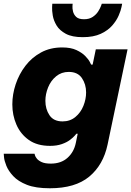

<svg xmlns="http://www.w3.org/2000/svg" viewBox="-25 -794 703 1028"><path d="M418 -595Q361 -595 327.5 -613Q294 -631 278 -657.5Q262 -684 257.5 -711Q253 -738 254 -756Q255 -774 255 -774H364Q364 -774 363 -761.5Q362 -749 366 -732.5Q370 -716 383 -703.5Q396 -691 425 -691Q453 -691 471.5 -703.5Q490 -716 500.5 -732.5Q511 -749 515.5 -761.5Q520 -774 520 -774H629Q629 -774 625.5 -756Q622 -738 610.5 -711Q599 -684 576 -657.5Q553 -631 514.5 -613Q476 -595 418 -595ZM242 214Q166 214 119 195.5Q72 177 46 149Q20 121 9 93.5Q-2 66 -3.5 47.5Q-5 29 -5 29H160Q160 29 162 37Q164 45 172.5 55.5Q181 66 198.5 74Q216 82 247 82Q302 82 336.5 51Q371 20 381 -29L391 -78H384Q384 -78 375.5 -68Q367 -58 350 -45Q333 -32 306 -22.5Q279 -13 243 -13Q174 -13 129.5 -44.5Q85 -76 63 -126.5Q41 -177 41 -235Q41 -289 59 -343Q77 -397 111 -441.5Q145 -486 194.5 -513Q244 -540 308 -540Q354 -540 384 -526Q414 -512 431.5 -494Q449 -476 456 -462Q463 -448 463 -448H471L488 -530H658L551 -20Q528 89 453 151.5Q378 214 242 214ZM310 -144Q350 -144 378.5 -167.5Q407 -191 421.5 -227Q436 -263 436 -299Q436 -343 413.5 -376Q391 -409 343 -409Q304 -409 275.5 -385.5Q247 -362 232.5 -326Q218 -290 218 -254Q218 -210 240 -177Q262 -144 310 -144Z"/></svg>

Font: Be Vietnam Pro ExtraBold
Style: Italic
Weight: 800
Italic angle: -12°
Designer: Lam Bao, Tony Le, Vietanh Nguyen
Foundry: Yellow Type Foundry
Version: Version 1.002; ttfautohint (v1.8.3)